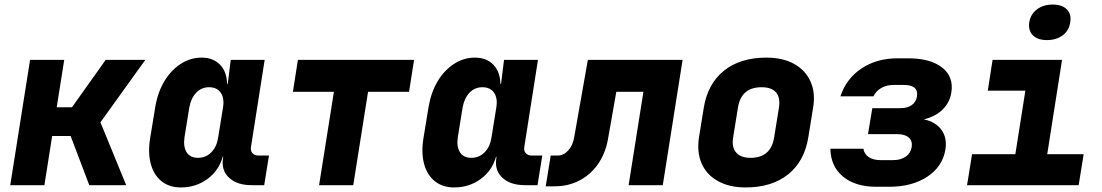

<svg xmlns="http://www.w3.org/2000/svg" viewBox="-20 -813 4840 843"><path d="M25 0 112 -550H262L229 -342H296L444 -550H618L421 -276L534 0H372L290 -216H209L175 0Z M774 10Q723 10 689 -17.5Q655 -45 642 -93.5Q629 -142 639 -205L662 -345Q673 -409 702 -457Q731 -505 773.5 -532.5Q816 -560 865 -560Q916 -560 946 -529Q976 -498 977 -445H980L993 -550H1142L1082 -168Q1079 -151 1088.5 -140.5Q1098 -130 1115 -130H1161L1140 0H1085Q1021 0 986 -32.5Q951 -65 959 -117L960 -125H958Q941 -64 890.5 -27Q840 10 774 10ZM849 -120Q884 -120 908 -144.5Q932 -169 938 -210L959 -340Q966 -381 949.5 -405.5Q933 -430 898 -430Q864 -430 841 -405.5Q818 -381 811 -340L790 -210Q784 -169 799.5 -144.5Q815 -120 849 -120Z M1381 0 1446 -410H1266L1288 -550H1798L1776 -410H1596L1531 0Z M1974 10Q1923 10 1889 -17.5Q1855 -45 1842 -93.5Q1829 -142 1839 -205L1862 -345Q1873 -409 1902 -457Q1931 -505 1973.5 -532.5Q2016 -560 2065 -560Q2116 -560 2146 -529Q2176 -498 2177 -445H2180L2193 -550H2342L2282 -168Q2279 -151 2288.5 -140.5Q2298 -130 2315 -130H2361L2340 0H2285Q2221 0 2186 -32.5Q2151 -65 2159 -117L2160 -125H2158Q2141 -64 2090.5 -27Q2040 10 1974 10ZM2049 -120Q2084 -120 2108 -144.5Q2132 -169 2138 -210L2159 -340Q2166 -381 2149.5 -405.5Q2133 -430 2098 -430Q2064 -430 2041 -405.5Q2018 -381 2011 -340L1990 -210Q1984 -169 1999.5 -144.5Q2015 -120 2049 -120Z M2376 5 2398 -130H2428Q2454 -130 2474.5 -152Q2495 -174 2501 -210L2561 -550H2977L2890 0H2740L2805 -410H2686L2649 -200Q2638 -139 2605.5 -92.5Q2573 -46 2524 -20.5Q2475 5 2416 5Z M3254 10Q3182 10 3132 -18Q3082 -46 3060.5 -95.5Q3039 -145 3049 -210L3070 -340Q3087 -445 3158.5 -502.5Q3230 -560 3345 -560Q3418 -560 3467.5 -532Q3517 -504 3539 -454.5Q3561 -405 3550 -340L3529 -210Q3512 -105 3440.5 -47.5Q3369 10 3254 10ZM3275 -120Q3365 -120 3379 -210L3400 -340Q3407 -384 3387.5 -407Q3368 -430 3324 -430Q3234 -430 3220 -340L3199 -210Q3192 -167 3212 -143.5Q3232 -120 3275 -120Z M3827 7Q3735 7 3681 -38Q3627 -83 3626 -160H3771Q3774 -137 3794 -123.5Q3814 -110 3845 -110H3902Q3935 -110 3957 -125.5Q3979 -141 3983 -168Q3987 -194 3970 -209Q3953 -224 3920 -224H3791L3810 -338H3933Q3964 -338 3983 -351.5Q4002 -365 4006 -389Q4014 -440 3949 -440H3903Q3872 -440 3849 -426.5Q3826 -413 3815 -390H3670Q3695 -467 3762 -512Q3829 -557 3921 -557H3967Q4065 -557 4116.5 -516.5Q4168 -476 4157 -407Q4150 -362 4117.5 -331Q4085 -300 4036 -289Q4088 -278 4113.5 -243Q4139 -208 4131 -157Q4119 -82 4052 -37.5Q3985 7 3884 7Z M4226 0 4248 -136H4438L4482 -415H4317L4338 -550H4643L4578 -136H4738L4716 0ZM4577 -637Q4536 -637 4515 -658Q4494 -679 4499 -715Q4505 -751 4533 -772Q4561 -793 4602 -793Q4643 -793 4664 -772Q4685 -751 4679 -715Q4674 -679 4646 -658Q4618 -637 4577 -637Z"/></svg>

Font: JetBrains Mono ExtraBold
Style: Italic
Weight: 800
Italic angle: -9°
Monospace: yes
Designer: Philipp Nurullin, Konstantin Bulenkov
Foundry: JetBrains
Version: Version 2.305; ttfautohint (v1.8.4.7-5d5b)